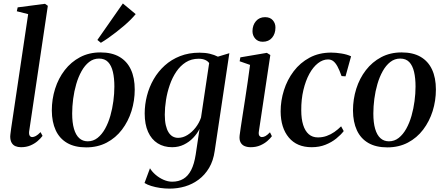

<svg xmlns="http://www.w3.org/2000/svg" viewBox="-20 -839 2564 1108"><path d="M148 -79.5Q146.5 -63 151.8 -55.5Q157 -48 166 -48Q175 -48 186.8 -54.2Q198.5 -60.5 214 -76.5L225.5 -55Q214.5 -40 196.8 -24.8Q179 -9.5 155.2 0.5Q131.5 10.5 101 10.5Q83 10.5 69 4.5Q55 -1.5 47 -15.5Q39 -29.5 39 -52Q39 -56.5 40 -64.2Q41 -72 42.2 -81.2Q43.5 -90.5 44.5 -99L142.5 -757.5L77 -774L82 -796.5L239.5 -817L256 -805.5Z M559.5 -536.5Q625.5 -536.5 669.2 -511Q713 -485.5 735.2 -437.8Q757.5 -390 757.5 -322.5Q757.5 -258 738.8 -198.2Q720 -138.5 684 -91Q648 -43.5 595.8 -16Q543.5 11.5 477 11.5Q411.5 11.5 367.5 -14Q323.5 -39.5 301.5 -87.2Q279.5 -135 279 -201Q279 -266.5 298 -326.8Q317 -387 353.5 -434.2Q390 -481.5 442 -509Q494 -536.5 559.5 -536.5ZM551.5 -501Q519.5 -501 494.2 -481.2Q469 -461.5 450.5 -428.2Q432 -395 420 -353.8Q408 -312.5 402.2 -268.5Q396.5 -224.5 396.5 -184Q396.5 -131 407 -95.2Q417.5 -59.5 437.5 -41.5Q457.5 -23.5 486.5 -23.5Q518 -23.5 543 -43.2Q568 -63 586.5 -96.2Q605 -129.5 616.8 -170.8Q628.5 -212 634.2 -255.5Q640 -299 640 -339.5Q640 -388 631.5 -424.2Q623 -460.5 603.8 -480.8Q584.5 -501 551.5 -501ZM542 -608.5 689 -819 763 -757.5Q752 -744 734.8 -726.5Q717.5 -709 695.8 -690.5Q674 -672 650.8 -653.8Q627.5 -635.5 604.5 -619.5Q581.5 -603.5 562 -592Z M1219 32Q1211 88.5 1186.8 129.5Q1162.5 170.5 1126.8 197.2Q1091 224 1048 236.8Q1005 249.5 959 249.5Q931.5 249.5 904 245.5Q876.5 241.5 853 234.2Q829.5 227 814 217L845.5 132Q857 151.5 877.5 169.2Q898 187 923.2 198.2Q948.5 209.5 974 209.5Q1010.5 209.5 1038 193.2Q1065.5 177 1083.2 142.2Q1101 107.5 1109.5 52L1131.5 -95Q1118 -68 1095 -43.8Q1072 -19.5 1041.2 -4.5Q1010.5 10.5 973.5 10.5Q925.5 10.5 889.8 -12Q854 -34.5 834.5 -78Q815 -121.5 815 -184Q815 -235.5 828 -286.2Q841 -337 866.8 -381.8Q892.5 -426.5 930.8 -461Q969 -495.5 1019.2 -515.2Q1069.5 -535 1131.5 -535Q1164.5 -535 1190.8 -528.8Q1217 -522.5 1237.5 -512L1303.5 -532ZM1187 -475Q1179 -486.5 1163.8 -493.2Q1148.5 -500 1126.5 -500Q1084.5 -500 1052.5 -479.8Q1020.5 -459.5 997.5 -425.5Q974.5 -391.5 959.8 -349Q945 -306.5 938 -262Q931 -217.5 931 -177Q931 -141.5 936.8 -116.5Q942.5 -91.5 952.8 -75.2Q963 -59 977 -51.2Q991 -43.5 1008 -43.5Q1035.5 -43.5 1061.8 -59.8Q1088 -76 1108.8 -102.8Q1129.5 -129.5 1140 -160.5Z M1426.5 10.5Q1406.5 10.5 1391 3.8Q1375.5 -3 1367.8 -18.2Q1360 -33.5 1363 -58.5Q1364.5 -71 1369 -101.5Q1373.5 -132 1380.2 -174.8Q1387 -217.5 1394.5 -266.8Q1402 -316 1409.5 -367Q1417 -418 1423 -464.5L1363 -485.5L1367 -508L1520 -534L1540 -521.5L1474 -81.5Q1471 -63 1477 -55.5Q1483 -48 1491 -48Q1501.5 -48 1512 -53.8Q1522.5 -59.5 1538 -75.5L1549 -53Q1540 -40.5 1523 -25.5Q1506 -10.5 1481.8 0Q1457.5 10.5 1426.5 10.5ZM1496 -598Q1469 -598 1453 -616Q1437 -634 1437 -659.5Q1437.5 -694.5 1457.2 -717.2Q1477 -740 1509.5 -740Q1539 -740 1554.5 -722Q1570 -704 1569.5 -679.5Q1569.5 -644.5 1550 -621.2Q1530.5 -598 1496 -598Z M1778.5 10.5Q1693.5 10.5 1646.8 -45.2Q1600 -101 1599.5 -196Q1599.5 -258 1618.5 -318.2Q1637.5 -378.5 1674.8 -427.8Q1712 -477 1766.5 -506.2Q1821 -535.5 1891 -535.5Q1918.5 -535.5 1950.8 -530.2Q1983 -525 2006 -514L1974 -398.5L1951 -400Q1939 -434.5 1927.5 -455.5Q1916 -476.5 1903.2 -486.2Q1890.5 -496 1873 -496Q1843 -496 1815 -474.2Q1787 -452.5 1765.2 -412.8Q1743.5 -373 1730.8 -319.2Q1718 -265.5 1718.5 -202Q1718.5 -153 1729.5 -118Q1740.5 -83 1761.8 -64.5Q1783 -46 1814.5 -46Q1841.5 -46 1865.2 -54.5Q1889 -63 1909.8 -77.5Q1930.5 -92 1948.5 -110L1963.5 -82.5Q1947 -61 1920.5 -39.5Q1894 -18 1858.5 -3.8Q1823 10.5 1778.5 10.5Z M2297.5 -536.5Q2363.5 -536.5 2407.2 -511Q2451 -485.5 2473.2 -437.8Q2495.5 -390 2495.5 -322.5Q2495.5 -258 2476.8 -198.2Q2458 -138.5 2422 -91Q2386 -43.5 2333.8 -16Q2281.5 11.5 2215 11.5Q2149.5 11.5 2105.5 -14Q2061.5 -39.5 2039.5 -87.2Q2017.5 -135 2017 -201Q2017 -266.5 2036 -326.8Q2055 -387 2091.5 -434.2Q2128 -481.5 2180 -509Q2232 -536.5 2297.5 -536.5ZM2289.5 -501Q2257.5 -501 2232.2 -481.2Q2207 -461.5 2188.5 -428.2Q2170 -395 2158 -353.8Q2146 -312.5 2140.2 -268.5Q2134.5 -224.5 2134.5 -184Q2134.5 -131 2145 -95.2Q2155.5 -59.5 2175.5 -41.5Q2195.5 -23.5 2224.5 -23.5Q2256 -23.5 2281 -43.2Q2306 -63 2324.5 -96.2Q2343 -129.5 2354.8 -170.8Q2366.5 -212 2372.2 -255.5Q2378 -299 2378 -339.5Q2378 -388 2369.5 -424.2Q2361 -460.5 2341.8 -480.8Q2322.5 -501 2289.5 -501Z"/></svg>

Font: Merriweather 96pt Medium
Style: Italic
Weight: 500
Italic angle: -7.8°
Version: Version 2.101